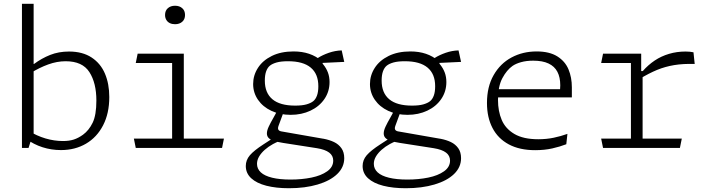

<svg xmlns="http://www.w3.org/2000/svg" viewBox="-20 -785 3760 1019"><path d="M151.5 -63 131.5 0H96.5V-765H158.5V-70ZM303.5 11.5Q252.5 11.5 205.8 -3.5Q159 -18.5 120.5 -47L132.5 -90.5Q175 -64 221.5 -50.2Q268 -36.5 314.5 -36.5Q346.5 -36.5 371 -44.2Q395.5 -52 420.5 -70Q452 -93 471.8 -133.8Q491.5 -174.5 491.5 -251.5Q491.5 -344.5 454.5 -402.2Q417.5 -460 328.5 -460Q282.5 -460 235.8 -443Q189 -426 143 -397.5L146 -445.5H160.5Q201 -475.5 246.2 -493.5Q291.5 -511.5 346 -511.5Q418 -511.5 466 -480Q514 -448.5 537 -394.2Q560 -340 560 -270Q560 -183.5 527.2 -120Q494.5 -56.5 436.5 -22.5Q378.5 11.5 303.5 11.5Z M955.5 -500V0H893.5V-473L916 -450.5H700.5L710.5 -500ZM690.5 -49.5H1168.5L1158.5 0H700.5ZM856 -705.5Q856 -728.5 870.8 -741.5Q885.5 -754.5 909 -754.5Q932.5 -754.5 947.2 -741.5Q962 -728.5 962 -705.5Q962 -682.5 947.2 -669.5Q932.5 -656.5 909 -656.5Q893.5 -656.5 881.5 -662.2Q869.5 -668 862.8 -679.2Q856 -690.5 856 -705.5Z M1323.5 -339Q1323.5 -385 1348.8 -424.5Q1374 -464 1422.5 -488Q1471 -512 1538 -512Q1583.5 -512 1620.5 -499.5Q1657.5 -487 1689 -460.5L1693 -446Q1694.5 -444.5 1696 -442.5Q1712 -422.5 1720.5 -399.8Q1729 -377 1729 -349.5Q1729 -299.5 1702 -259.8Q1675 -220 1628 -197.8Q1581 -175.5 1522.5 -175.5Q1465.5 -175.5 1420.2 -196.8Q1375 -218 1349.2 -255.5Q1323.5 -293 1323.5 -339ZM1793.5 -517.5 1807 -456.5 1657.5 -449.5 1666.5 -477Q1691.5 -493 1725.2 -504.8Q1759 -516.5 1793.5 -517.5ZM1492 -209 1458 -116.5Q1455.5 -109.5 1455.5 -104Q1455.5 -98.5 1459.2 -94.2Q1463 -90 1471 -88L1474 -87.5L1694 -49L1698 -48.5Q1729 -42.5 1753 -31Q1777 -19.5 1792 1.5Q1807 22.5 1807 54.5Q1807 102.5 1769.8 138.5Q1732.5 174.5 1666 194.2Q1599.5 214 1513.5 214Q1445.5 214 1393.8 200.8Q1342 187.5 1313.2 161Q1284.5 134.5 1284.5 96Q1284.5 64.5 1306 39.2Q1327.5 14 1378.5 -19L1435.5 -56L1460.5 -35.5Q1445 -29 1429 -20.5Q1404.5 -7 1385.5 9.8Q1366.5 26.5 1355.2 45.5Q1344 64.5 1344 84.5Q1344 111 1364.2 129.8Q1384.5 148.5 1424.5 158.2Q1464.5 168 1522 168Q1581.5 168 1633 157.5Q1684.5 147 1716.5 124.2Q1748.5 101.5 1748.5 67.5Q1748.5 41 1727 24.8Q1705.5 8.5 1662 1.5L1482.5 -26.5Q1450 -31.5 1431.5 -38Q1413 -44.5 1404.8 -53.8Q1396.5 -63 1396.5 -77Q1396.5 -92 1406 -112.5Q1415.5 -133 1432 -161.5Q1442 -179 1443 -181.5L1461.5 -217.5ZM1508.5 -460Q1471.5 -460 1448.5 -453.5Q1425.5 -447 1412.5 -436.5Q1400 -426.5 1392.8 -407Q1385.5 -387.5 1385.5 -357Q1385.5 -292 1425.8 -258.2Q1466 -224.5 1546.5 -224.5Q1583.5 -224.5 1606.5 -231Q1629.5 -237.5 1642.5 -248Q1655 -258 1662.2 -277.5Q1669.5 -297 1669.5 -327.5Q1669.5 -392.5 1629.2 -426.2Q1589 -460 1508.5 -460Z M1943.5 -339Q1943.5 -385 1968.8 -424.5Q1994 -464 2042.5 -488Q2091 -512 2158 -512Q2203.5 -512 2240.5 -499.5Q2277.5 -487 2309 -460.5L2313 -446Q2314.5 -444.5 2316 -442.5Q2332 -422.5 2340.5 -399.8Q2349 -377 2349 -349.5Q2349 -299.5 2322 -259.8Q2295 -220 2248 -197.8Q2201 -175.5 2142.5 -175.5Q2085.5 -175.5 2040.2 -196.8Q1995 -218 1969.2 -255.5Q1943.5 -293 1943.5 -339ZM2413.5 -517.5 2427 -456.5 2277.5 -449.5 2286.5 -477Q2311.5 -493 2345.2 -504.8Q2379 -516.5 2413.5 -517.5ZM2112 -209 2078 -116.5Q2075.5 -109.5 2075.5 -104Q2075.5 -98.5 2079.2 -94.2Q2083 -90 2091 -88L2094 -87.5L2314 -49L2318 -48.5Q2349 -42.5 2373 -31Q2397 -19.5 2412 1.5Q2427 22.5 2427 54.5Q2427 102.5 2389.8 138.5Q2352.5 174.5 2286 194.2Q2219.5 214 2133.5 214Q2065.5 214 2013.8 200.8Q1962 187.5 1933.2 161Q1904.5 134.5 1904.5 96Q1904.5 64.5 1926 39.2Q1947.5 14 1998.5 -19L2055.5 -56L2080.5 -35.5Q2065 -29 2049 -20.5Q2024.5 -7 2005.5 9.8Q1986.5 26.5 1975.2 45.5Q1964 64.5 1964 84.5Q1964 111 1984.2 129.8Q2004.5 148.5 2044.5 158.2Q2084.5 168 2142 168Q2201.5 168 2253 157.5Q2304.5 147 2336.5 124.2Q2368.5 101.5 2368.5 67.5Q2368.5 41 2347 24.8Q2325.5 8.5 2282 1.5L2102.5 -26.5Q2070 -31.5 2051.5 -38Q2033 -44.5 2024.8 -53.8Q2016.5 -63 2016.5 -77Q2016.5 -92 2026 -112.5Q2035.5 -133 2052 -161.5Q2062 -179 2063 -181.5L2081.5 -217.5ZM2128.5 -460Q2091.5 -460 2068.5 -453.5Q2045.5 -447 2032.5 -436.5Q2020 -426.5 2012.8 -407Q2005.5 -387.5 2005.5 -357Q2005.5 -292 2045.8 -258.2Q2086 -224.5 2166.5 -224.5Q2203.5 -224.5 2226.5 -231Q2249.5 -237.5 2262.5 -248Q2275 -258 2282.2 -277.5Q2289.5 -297 2289.5 -327.5Q2289.5 -392.5 2249.2 -426.2Q2209 -460 2128.5 -460Z M2623 -254.5Q2623 -195 2642.8 -148.5Q2662.5 -102 2710 -74Q2757.5 -46 2837 -46Q2880 -46 2918.5 -54Q2957 -62 2991.5 -74.5L2985.5 -19.5Q2952 -6.5 2910.8 2.8Q2869.5 12 2820.5 12Q2737.5 12 2680.2 -18.8Q2623 -49.5 2593.8 -105.8Q2564.5 -162 2564.5 -238.5Q2564.5 -324.5 2599.8 -386.2Q2635 -448 2694.8 -480Q2754.5 -512 2828 -512Q2896 -512 2937.8 -485.8Q2979.5 -459.5 2997.2 -416.8Q3015 -374 3015 -321.5V-268H2616.5V-311.5H2969L2949 -282.5Q2951 -294 2952.2 -306Q2953.5 -318 2953.5 -332Q2953.5 -375 2938.2 -404Q2923 -433 2891.2 -448Q2859.5 -463 2810 -463Q2774 -463 2746 -455.2Q2718 -447.5 2700 -435Q2669.5 -413.5 2646.2 -370.2Q2623 -327 2623 -254.5Z M3383 -395.5 3390.5 -388.5V0H3328.5V-500H3383ZM3170.5 -49.5H3598.5L3588.5 0H3180.5ZM3180.5 -500H3361V-450.5H3170.5ZM3376 -367 3364.5 -408H3391.5Q3420 -440.5 3454.8 -463.8Q3489.5 -487 3530.8 -499.2Q3572 -511.5 3618.5 -511.5Q3642 -511.5 3660.5 -507.5L3667 -445.5Q3606.5 -447.5 3558.2 -439.5Q3510 -431.5 3467.5 -414Q3425 -396.5 3376 -367Z"/></svg>

Font: Monaspace Argon Var
Style: Regular
Weight: 400
Designer: Riley Cran and the Lettermatic Team
Version: Version 1.000 (Monaspace Argon Var)